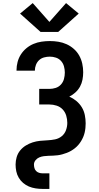

<svg xmlns="http://www.w3.org/2000/svg" viewBox="-20 -1009 640 1244"><path d="M255 215Q233 215 210.5 211.5Q188 208 167.5 199.5Q147 191 130 176.5Q113 162 101.5 142.5Q90 123 85.5 101Q81 79 81 57Q81 33 88 9Q95 -15 110.5 -34Q126 -53 147 -66Q168 -79 191.5 -86.5Q215 -94 239 -96.5Q263 -99 287.5 -100Q312 -101 336.5 -106Q361 -111 380 -126.5Q399 -142 407.5 -165.5Q416 -189 416 -213Q416 -237 409 -260Q402 -283 386 -300Q370 -317 347 -324.5Q324 -332 300 -332H234V-433H300Q321 -433 341 -439.5Q361 -446 375 -461.5Q389 -477 394.5 -497.5Q400 -518 400 -539Q400 -559 394.5 -579Q389 -599 375.5 -614Q362 -629 342.5 -635.5Q323 -642 303 -642Q284 -642 265.5 -637Q247 -632 233.5 -619.5Q220 -607 213 -589Q206 -571 206 -553Q206 -552 206 -552Q206 -552 206 -551H87Q87 -552 87 -552.5Q87 -553 87 -554Q87 -581 94 -607.5Q101 -634 115.5 -656.5Q130 -679 151 -696.5Q172 -714 197 -724.5Q222 -735 249 -739Q276 -743 303 -743Q331 -743 358.5 -738.5Q386 -734 411.5 -722.5Q437 -711 458.5 -692Q480 -673 493.5 -648.5Q507 -624 513 -596.5Q519 -569 519 -541Q519 -517 514.5 -493Q510 -469 498.5 -448Q487 -427 469 -410.5Q451 -394 429 -383Q454 -372 475 -354.5Q496 -337 510 -314Q524 -291 529.5 -264Q535 -237 535 -210Q535 -195 533.5 -180Q532 -165 528.5 -150Q525 -135 519 -121Q513 -107 505 -94Q497 -81 487 -69.5Q477 -58 465 -48.5Q453 -39 440 -31.5Q427 -24 412.5 -18.5Q398 -13 383.5 -9Q369 -5 354 -3Q339 -1 323.5 -0.5Q308 0 293 0.5Q278 1 263 3Q248 5 234 11Q220 17 210 29.5Q200 42 200 57Q200 68 203 79.5Q206 91 214 99Q222 107 233 110.5Q244 114 255 114H300V215ZM243 -802 110 -921 192 -989 300 -867 408 -989 490 -921 357 -802Z"/></svg>

Font: Zed Sans Extended
Style: Bold
Weight: 700
Width: 7
Designer: Belleve Invis
Foundry: Belleve Invis
Version: Version 1.0.0; ttfautohint (v1.8.4)